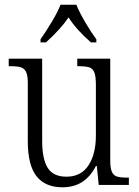

<svg xmlns="http://www.w3.org/2000/svg" viewBox="-20 -785 588 815"><path d="M98 -185V-434Q98 -465 90.5 -480Q83 -495 68 -499.5Q53 -504 23 -504H17V-536H159V-187Q159 -110 182.5 -72.5Q206 -35 262 -35Q324 -35 355.5 -83Q387 -131 387 -209V-425Q387 -461 380.5 -477.5Q374 -494 359 -499Q344 -504 313 -504H308V-536H448V-104Q448 -71 455 -55.5Q462 -40 477 -35.5Q492 -31 522 -31H527V0H399L391 -80H387Q363 -34 328 -12Q293 10 245 10Q172 10 135 -37Q98 -84 98 -185ZM152 -618Q175 -651 200 -692.5Q225 -734 237 -765H304Q317 -733 341.5 -691Q366 -649 389 -618V-605H366Q304 -659 271 -711Q238 -662 175 -605H152Z"/></svg>

Font: Noto Serif NarrowLight
Style: Regular
Weight: 300
Width: 4
Designer: Monotype Design Team
Foundry: Monotype Imaging Inc.
Version: Version 1.001